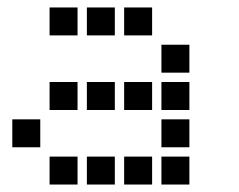

<svg xmlns="http://www.w3.org/2000/svg" viewBox="-20 -508 640 515"><path d="M114 -488Q113 -488 113 -488Q113 -488 113 -487V-414Q113 -413 113 -413Q113 -413 114 -413H187Q188 -413 188 -413Q188 -413 188 -414V-487Q188 -488 188 -488Q188 -488 187 -488ZM214 -488Q213 -488 213 -488Q213 -488 213 -487V-414Q213 -413 213 -413Q213 -413 214 -413H287Q288 -413 288 -413Q288 -413 288 -414V-487Q288 -488 288 -488Q288 -488 287 -488ZM314 -488Q313 -488 313 -488Q313 -488 313 -487V-414Q313 -413 313 -413Q313 -413 314 -413H387Q388 -413 388 -413Q388 -413 388 -414V-487Q388 -488 388 -488Q388 -488 387 -488ZM414 -388Q413 -388 413 -388Q413 -388 413 -387V-314Q413 -313 413 -313Q413 -313 414 -313H487Q488 -313 488 -313Q488 -313 488 -314V-387Q488 -388 488 -388Q488 -388 487 -388ZM114 -288Q113 -288 113 -288Q113 -288 113 -287V-214Q113 -213 113 -213Q113 -213 114 -213H187Q188 -213 188 -213Q188 -213 188 -214V-287Q188 -288 188 -288Q188 -288 187 -288ZM214 -288Q213 -288 213 -288Q213 -288 213 -287V-214Q213 -213 213 -213Q213 -213 214 -213H287Q288 -213 288 -213Q288 -213 288 -214V-287Q288 -288 288 -288Q288 -288 287 -288ZM314 -288Q313 -288 313 -288Q313 -288 313 -287V-214Q313 -213 313 -213Q313 -213 314 -213H387Q388 -213 388 -213Q388 -213 388 -214V-287Q388 -288 388 -288Q388 -288 387 -288ZM414 -288Q413 -288 413 -288Q413 -288 413 -287V-214Q413 -213 413 -213Q413 -213 414 -213H487Q488 -213 488 -213Q488 -213 488 -214V-287Q488 -288 488 -288Q488 -288 487 -288ZM14 -188Q13 -188 13 -188Q13 -188 13 -187V-114Q13 -113 13 -113Q13 -113 14 -113H87Q88 -113 88 -113Q88 -113 88 -114V-187Q88 -188 88 -188Q88 -188 87 -188ZM414 -188Q413 -188 413 -188Q413 -188 413 -187V-114Q413 -113 413 -113Q413 -113 414 -113H487Q488 -113 488 -113Q488 -113 488 -114V-187Q488 -188 488 -188Q488 -188 487 -188ZM114 -88Q113 -88 113 -88Q113 -88 113 -87V-14Q113 -13 113 -13Q113 -13 114 -13H187Q188 -13 188 -13Q188 -13 188 -14V-87Q188 -88 188 -88Q188 -88 187 -88ZM214 -88Q213 -88 213 -88Q213 -88 213 -87V-14Q213 -13 213 -13Q213 -13 214 -13H287Q288 -13 288 -13Q288 -13 288 -14V-87Q288 -88 288 -88Q288 -88 287 -88ZM314 -88Q313 -88 313 -88Q313 -88 313 -87V-14Q313 -13 313 -13Q313 -13 314 -13H387Q388 -13 388 -13Q388 -13 388 -14V-87Q388 -88 388 -88Q388 -88 387 -88ZM414 -88Q413 -88 413 -88Q413 -88 413 -87V-14Q413 -13 413 -13Q413 -13 414 -13H487Q488 -13 488 -13Q488 -13 488 -14V-87Q488 -88 488 -88Q488 -88 487 -88Z"/></svg>

Font: Doto
Style: Bold
Weight: 700
Monospace: yes
Version: Version 1.000